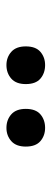

<svg xmlns="http://www.w3.org/2000/svg" viewBox="198 -979 160 596"><g transform="rotate(90 278.0 -681.0)"><path d="M124 -681Q124 -712 141 -726.5Q158 -741 182 -741Q207 -741 224 -726.5Q241 -712 241 -681Q241 -651 224 -636Q207 -621 182 -621Q158 -621 141 -636Q124 -651 124 -681ZM318 -681Q318 -712 335 -726.5Q352 -741 377 -741Q401 -741 418 -726.5Q435 -712 435 -681Q435 -651 418 -636Q401 -621 377 -621Q352 -621 335 -636Q318 -651 318 -681Z"/></g></svg>

Font: Noto Sans Khmer UI SemiCondensed SemiBold
Style: Regular
Weight: 600
Width: 4
Designer: Danh Hong and the Monotype Design Team
Foundry: Monotype Imaging Inc.
Version: Version 2.002; ttfautohint (v1.8.4.7-5d5b)